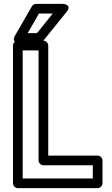

<svg xmlns="http://www.w3.org/2000/svg" viewBox="-20 -946 579 991"><path d="M204 -93H459V-25H97V-686H179V-118C179 -103 193 -93 204 -93ZM229 -143V-711C229 -722 219 -736 204 -736H72C61 -736 47 -726 47 -711V0C47 11 57 25 72 25H484C495 25 509 15 509 0V-118C509 -129 499 -143 484 -143ZM181 -876H252L171 -775H123ZM166 -926C158 -926 150 -922 145 -914L58 -763C35 -723 79 -725 79 -725H183C190 -725 197 -728 202 -734L324 -885C355 -924 304 -926 304 -926Z"/></svg>

Font: Asimov
Style: NarOu
Weight: 500
Designer: Google
Version: Version 2.000980; 2014